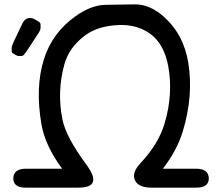

<svg xmlns="http://www.w3.org/2000/svg" viewBox="-20 -818 1000 881"><path d="M340.3 43Q454.6 43 376 -63Q282.7 -189.5 266.6 -269.5Q240.7 -396.5 275.4 -522.9Q297.4 -602.5 373.5 -657.7Q431.2 -699.2 524.4 -703.1Q606.4 -706.5 666.5 -665Q732.4 -619.1 752 -514.2Q775.4 -387.2 735.4 -252Q707.5 -157.7 625.5 -70.3Q583.5 -25.9 599.1 8.8Q614.3 43 675.8 43H880.9Q938.5 43 938 0Q937 -43.9 879.4 -43.9H727.5Q793 -129.4 818.8 -215.3Q868.2 -377.9 844.2 -528.8Q822.8 -662.1 728.5 -744.1Q665.5 -798.8 598.6 -797.9Q531.7 -796.9 464.8 -795.9Q397.9 -794.9 325.2 -742.7Q219.7 -667 181.6 -546.4Q141.1 -417.5 169.9 -249Q186.5 -150.4 265.1 -43.9H99.6Q42 -43.9 41 0Q40.5 43 98.1 43ZM103 -584 154.8 -663.1Q166 -680.2 166 -688.7Q166 -697.3 166 -705.6Q166 -713.9 156.7 -719.2Q147.5 -724.6 138.2 -730Q128.9 -735.4 116.7 -735.4Q93.8 -735.4 80.6 -706.1L40.5 -621.1Q33.7 -606.4 33.7 -599.1Q33.7 -591.8 33.7 -584.2Q33.7 -576.7 40.3 -572.8Q46.9 -568.8 53.5 -564.9Q60.1 -561 66.9 -561Q73.7 -561 80.6 -561Q87.4 -561 103 -584Z"/></svg>

Font: Comic Relief
Style: Regular
Weight: 400
Designer: Jeff Davis
Foundry: Loudifier
Version: Version 1.200; ttfautohint (v1.8.4.7-5d5b)